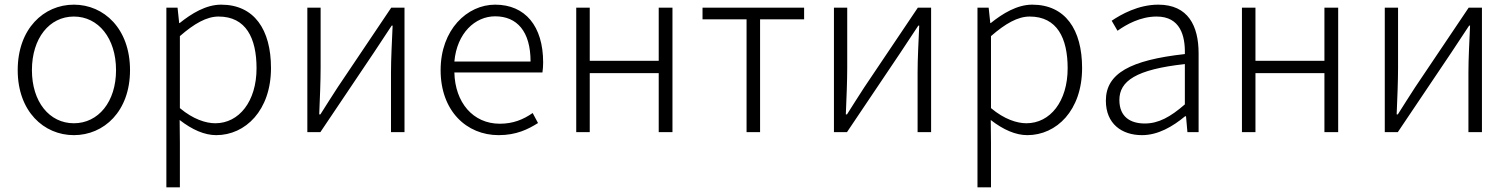

<svg xmlns="http://www.w3.org/2000/svg" viewBox="-20 -567 6479 824"><path d="M297 13C426 13 538 -89 538 -266C538 -444 426 -547 297 -547C168 -547 56 -444 56 -266C56 -89 168 13 297 13ZM297 -38C192 -38 117 -130 117 -266C117 -403 192 -496 297 -496C402 -496 478 -403 478 -266C478 -130 402 -38 297 -38Z M694 237H752V46L751 -52C805 -10 858 13 908 13C1033 13 1143 -93 1143 -275C1143 -440 1071 -547 929 -547C864 -547 802 -509 751 -468H749L742 -534H694ZM904 -38C864 -38 809 -55 752 -103V-412C814 -466 867 -496 918 -496C1036 -496 1081 -403 1081 -274C1081 -132 1006 -38 904 -38Z M1299 0H1355L1585 -342C1607 -375 1639 -424 1661 -457H1665C1662 -387 1658 -315 1658 -256V0H1716V-534H1659L1429 -192C1408 -159 1376 -110 1355 -76H1350C1353 -147 1356 -219 1356 -277V-534H1299Z M2120 13C2196 13 2246 -12 2289 -39L2266 -82C2226 -54 2182 -36 2125 -36C2010 -36 1933 -127 1930 -256H2308C2310 -270 2311 -285 2311 -299C2311 -455 2234 -547 2105 -547C1985 -547 1871 -440 1871 -266C1871 -91 1982 13 2120 13ZM1930 -303C1941 -425 2019 -497 2105 -497C2199 -497 2257 -432 2257 -303Z M2453 0H2511V-253H2807V0H2866V-534H2807V-306H2511V-534H2453Z M3184 0H3242V-484H3431V-534H2995V-484H3184Z M3559 0H3615L3845 -342C3867 -375 3899 -424 3921 -457H3925C3922 -387 3918 -315 3918 -256V0H3976V-534H3919L3689 -192C3668 -159 3636 -110 3615 -76H3610C3613 -147 3616 -219 3616 -277V-534H3559Z M4175 237H4233V46L4232 -52C4286 -10 4339 13 4389 13C4514 13 4624 -93 4624 -275C4624 -440 4552 -547 4410 -547C4345 -547 4283 -509 4232 -468H4230L4223 -534H4175ZM4385 -38C4345 -38 4290 -55 4233 -103V-412C4295 -466 4348 -496 4399 -496C4517 -496 4562 -403 4562 -274C4562 -132 4487 -38 4385 -38Z M4881 13C4950 13 5013 -24 5066 -68H5070L5076 0H5124V-338C5124 -456 5079 -547 4951 -547C4865 -547 4791 -505 4751 -478L4776 -435C4814 -462 4874 -496 4944 -496C5045 -496 5067 -414 5065 -335C4831 -309 4726 -252 4726 -135C4726 -35 4795 13 4881 13ZM4893 -37C4833 -37 4784 -64 4784 -138C4784 -219 4855 -269 5065 -292V-119C5003 -65 4952 -37 4893 -37Z M5310 0H5368V-253H5664V0H5723V-534H5664V-306H5368V-534H5310Z M5923 0H5979L6209 -342C6231 -375 6263 -424 6285 -457H6289C6286 -387 6282 -315 6282 -256V0H6340V-534H6283L6053 -192C6032 -159 6000 -110 5979 -76H5974C5977 -147 5980 -219 5980 -277V-534H5923Z"/></svg>

Font: Noto Sans CJK SC Light
Style: Regular
Weight: 300
Designer: Ryoko NISHIZUKA 西塚涼子 (kana, bopomofo & ideographs); Paul D. Hunt (Latin, Greek & Cyrillic); Sandoll Communications 산돌커뮤니
Foundry: Adobe
Version: Version 2.004;hotconv 1.0.118;makeotfexe 2.5.65603